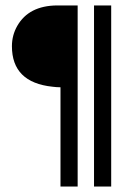

<svg xmlns="http://www.w3.org/2000/svg" viewBox="-20 -679 503 699"><path d="M262.7 0V-659.2H187.5Q85 -658.2 43 -585Q23.4 -550.8 23.4 -510.7Q23.4 -378.9 170.9 -363.3Q185.5 -361.3 200.2 -361.3V0ZM384.8 0V-659.2H322.3V0Z"/></svg>

Font: Yaldevi Colombo
Style: Regular
Weight: 400
Designer: Sol Matas, Denzil Rajitha, Kosala Senevirathne and Pathum Egodawatta
Foundry: Mooniak
Version: Version 1.020 ; ttfautohint (v1.6)